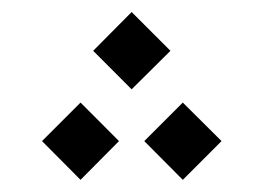

<svg xmlns="http://www.w3.org/2000/svg" viewBox="-20 -374 433 319"><path d="M134.8 -289.6 198.7 -354 263.2 -289.6 198.7 -225.6ZM219.7 -139.6 283.7 -203.6 348.1 -139.6 283.7 -75.2ZM49.8 -139.6 113.8 -203.6 177.7 -139.6 113.8 -75.2Z"/></svg>

Font: Estedad-FD Regular
Style: FD-Regular
Weight: 400
Designer: Amin Abedi
Version: Version 7.3